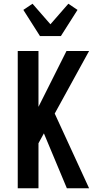

<svg xmlns="http://www.w3.org/2000/svg" viewBox="-20 -1008 540 1028"><path d="M338 0 215 -294 186 -241V0H75V-735H186V-436L336 -735H457L273 -400L457 0ZM194 -815 105 -955 154 -988 250 -878 346 -988 395 -955 306 -815Z"/></svg>

Font: Iosevka Term
Style: Bold
Weight: 700
Monospace: yes
Designer: Belleve Invis
Foundry: Belleve Invis
Version: Version 30.0.1